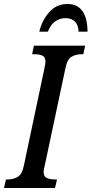

<svg xmlns="http://www.w3.org/2000/svg" viewBox="-38 -943 459 963"><path d="M-18 0 -8 -43H2Q28 -43 50.5 -55.5Q73 -68 82 -114L185 -601Q190 -625 190 -634Q190 -657 174.5 -664Q159 -671 134 -671H123L132 -714H389L380 -671H370Q343 -671 321 -658.5Q299 -646 290 -600L188 -120Q185 -109 183 -98Q181 -87 181 -80Q181 -57 197 -50Q213 -43 238 -43H248L238 0ZM159 -784Q172 -840 208.5 -881.5Q245 -923 300 -923Q351 -923 376 -886.5Q401 -850 401 -784H356Q355 -819 337 -835.5Q319 -852 291 -852Q262 -852 239 -836Q216 -820 202 -784Z"/></svg>

Font: Noto Serif ExtraCondensed Medium
Style: Italic
Weight: 500
Width: 2
Italic angle: -12°
Designer: Monotype Design Team
Foundry: Monotype Imaging Inc.
Version: Version 2.013; ttfautohint (v1.8.4.7-5d5b)